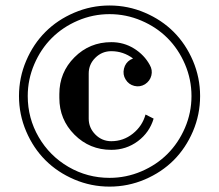

<svg xmlns="http://www.w3.org/2000/svg" viewBox="-20 -675 806 706"><path d="M512.5 -15.1Q450.7 11.2 382.8 11.2Q314.9 11.2 253.2 -15.1Q191.4 -41.5 147 -85.9Q102.5 -130.4 76.2 -192.1Q49.8 -253.9 49.8 -321.8Q49.8 -389.6 76.2 -451.4Q102.5 -513.2 147 -557.6Q191.4 -602.1 253.2 -628.4Q314.9 -654.8 382.8 -654.8Q450.7 -654.8 512.5 -628.4Q574.2 -602.1 618.7 -557.6Q663.1 -513.2 689.5 -451.4Q715.8 -389.6 715.8 -321.8Q715.8 -253.9 689.5 -192.1Q663.1 -130.4 618.7 -85.9Q574.2 -41.5 512.5 -15.1ZM82 -321.8Q82 -240.2 122.3 -170.9Q162.6 -101.6 231.9 -61.3Q301.3 -21 382.8 -21Q443.8 -21 499.8 -44.9Q555.7 -68.8 595.9 -109.1Q636.2 -149.4 660.2 -205.1Q684.1 -260.7 684.1 -321.8Q684.1 -382.8 660.2 -438.7Q636.2 -494.6 595.9 -534.9Q555.7 -575.2 499.8 -599.1Q443.8 -623 382.8 -623Q321.8 -623 266.1 -599.1Q210.4 -575.2 170.2 -534.9Q129.9 -494.6 106 -438.7Q82 -382.8 82 -321.8ZM198.2 -314.9V-329.1Q198.2 -408.7 253.9 -464.4Q309.6 -520 389.2 -520Q435.1 -520 472.9 -496.6Q510.7 -473.1 530.8 -436Q541.5 -417.5 536.6 -397.5Q531.7 -377.4 513.2 -365.2Q494.6 -354 473.9 -359.1Q453.1 -364.3 441.9 -382.8Q430.7 -400.9 435.8 -422.4Q440.9 -443.8 459 -455.1Q460.4 -456.1 464.1 -457.5Q467.8 -459 469.2 -460Q433.1 -486.8 389.2 -486.8Q355 -486.8 330.6 -462.6Q306.2 -438.5 306.2 -404.8V-238.8Q306.2 -205.1 330.6 -180.4Q355 -155.8 389.2 -155.8Q433.6 -155.8 468.5 -183.6Q503.4 -211.4 515.1 -253.9L544.9 -238.8Q529.8 -188 487.1 -156Q444.3 -124 389.2 -124Q309.6 -124 253.9 -179.7Q198.2 -235.4 198.2 -314.9Z"/></svg>

Font: Fin Serif Display
Style: Italic
Weight: 400
Italic angle: -12°
Designer: J. Blake Harris
Version: Version 1.006;FEAKit 1.0